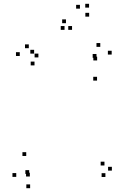

<svg xmlns="http://www.w3.org/2000/svg" viewBox="-20 -971 660 1010"><path d="M534.5 -40V-60H514.5V-40ZM568.5 -73.5V-93.5H548.5V-73.5ZM529.5 -100.5V-120.5H509.5V-100.5ZM137 -42.5V-62.5H117V-42.5ZM133.5 -56V-76H113.5V-56ZM490.5 -547V-567H470.5V-547ZM567.5 -684V-704H547.5V-684ZM507.5 -724.5V-744.5H487.5V-724.5ZM159.5 -689V-709H139.5V-689ZM182 -669V-689H162V-669ZM131.5 -717.5V-737.5H111.5V-717.5ZM84 -676.5V-696.5H64V-676.5ZM161.5 -627V-647H141.5V-627ZM487.5 -667V-687H467.5V-667ZM491 -653V-673H471V-653ZM118 -150.5V-170.5H98V-150.5ZM65.5 -40.5V-60.5H45.5V-40.5ZM138.5 19V-1H118.5V19ZM327 -849V-869H307V-849ZM400.5 -925.5V-945.5H380.5V-925.5ZM448.5 -931V-951H428.5V-931ZM449 -883.5V-903.5H429V-883.5ZM359 -814V-834H339V-814ZM319.5 -814V-834H299.5V-814Z"/></svg>

Font: Monaspace Radon Dots Var
Style: Regular
Weight: 400
Designer: Riley Cran and the Lettermatic Team
Version: Version 1.100 (Monaspace Radon Dots)